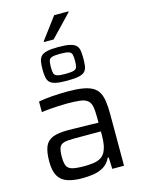

<svg xmlns="http://www.w3.org/2000/svg" viewBox="-143 -1062 855 1152"><g transform="rotate(-15 284.5 -486.5)"><path d="M223 8Q167 8 129.5 -5Q92 -18 73.5 -50Q55 -82 55 -140Q55 -198 68.5 -231.5Q82 -265 116 -279Q150 -293 211 -293Q221 -293 242.5 -292.5Q264 -292 292 -291.5Q320 -291 348.5 -290.5Q377 -290 401 -289V-321Q401 -366 395.5 -391.5Q390 -417 373 -429.5Q356 -442 325.5 -445.5Q295 -449 245 -449Q223 -449 193 -447.5Q163 -446 134.5 -443.5Q106 -441 89 -438V-504Q127 -511 174.5 -514.5Q222 -518 273 -518Q327 -518 364.5 -511.5Q402 -505 425.5 -491Q449 -477 461 -454Q473 -431 477.5 -398Q482 -365 482 -321V0H409L406 -72H400Q384 -37 354.5 -19.5Q325 -2 290 3Q255 8 223 8ZM253 -59Q282 -59 307 -62.5Q332 -66 351 -76Q370 -86 381 -106Q392 -127 396.5 -151.5Q401 -176 401 -209V-235H231Q192 -235 171 -229Q150 -223 142.5 -204Q135 -185 135 -147Q135 -110 144 -91Q153 -72 178.5 -65.5Q204 -59 253 -59ZM285 -581Q240 -581 214.5 -586.5Q189 -592 177.5 -604.5Q166 -617 162.5 -637Q159 -657 159 -685Q159 -713 162.5 -733Q166 -753 177.5 -765.5Q189 -778 214.5 -784Q240 -790 285 -790Q331 -790 357 -784Q383 -778 395 -765.5Q407 -753 410 -733Q413 -713 413 -685Q413 -657 410 -637Q407 -617 395 -604.5Q383 -592 357 -586.5Q331 -581 285 -581ZM285 -623Q323 -623 338.5 -628.5Q354 -634 357.5 -647.5Q361 -661 361 -685Q361 -709 357.5 -723Q354 -737 338.5 -742.5Q323 -748 285 -748Q249 -748 233.5 -742.5Q218 -737 214.5 -723Q211 -709 211 -685Q211 -661 214.5 -647.5Q218 -634 233.5 -628.5Q249 -623 285 -623ZM210 -841V-846L311 -981H399V-976L270 -841Z"/></g></svg>

Font: Saira Thin
Style: Regular
Weight: 400
Version: Version 1.101